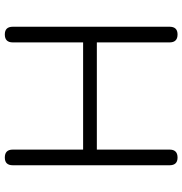

<svg xmlns="http://www.w3.org/2000/svg" viewBox="0 -751 757 797"><g transform="rotate(-90 378.5 -352.5)"><path d="M123 6Q91 6 91 -27V-678Q91 -711 123 -711Q156 -711 156 -678V-386H601V-678Q601 -711 634 -711Q666 -711 666 -678V-27Q666 6 634 6Q601 6 601 -27V-329H156V-27Q156 6 123 6Z"/></g></svg>

Font: Chiron GoRound TC L
Style: Regular
Weight: 300
Designer: Ryoko NISHIZUKA 西塚涼子 (kana, bopomofo & ideographs); Paul D. Hunt (Latin, Greek & Cyrillic); Sandoll Communications 산돌커뮤니
Foundry: Adobe
Version: Version 1.000;hotconv 1.1.1;makeotfexe 2.6.0